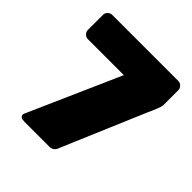

<svg xmlns="http://www.w3.org/2000/svg" viewBox="-188 -838 976 976"><g transform="rotate(45 300.0 -350.0)"><path d="M33.3 -558.3V-666.7Q33.3 -680 43.3 -690Q53.3 -700 66.7 -700H541.7Q555 -700 565 -690Q575 -680 575 -666.7V-558.3Q575 -543.3 541.7 -470.8L355.8 -33.3Q345.8 0 314.2 0H136.7Q103.3 0 103.3 -20.8Q103.3 -26.7 107.5 -33.3L325 -525H66.7Q53.3 -525 43.3 -535Q33.3 -545 33.3 -558.3Z"/></g></svg>

Font: BoonTook Mon
Style: Regular
Weight: 400
Designer: Sungsit Sawaiwan
Foundry: FontUni
Version: Version 3.0